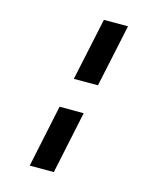

<svg xmlns="http://www.w3.org/2000/svg" viewBox="-134 -832 917 1115"><g transform="rotate(15 325.0 -274.5)"><path d="M350 -739H495L415 -363H270ZM232 -185H377L298 190H153Z"/></g></svg>

Font: Azeret Mono SemiBold
Style: Italic
Weight: 600
Italic angle: -12°
Designer: Martin Vácha
Foundry: Displaay
Version: Version 1.000; Glyphs 3.0.3, build 3074